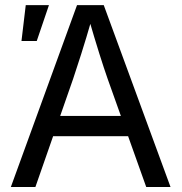

<svg xmlns="http://www.w3.org/2000/svg" viewBox="-20 -748 726 768"><path d="M23.4 0 288.1 -727.5H395L662.1 0H564.9L410.6 -432.6Q396.5 -472.7 377.7 -532.2Q358.9 -591.8 332 -684.1H350.6Q323.7 -590.8 304.4 -530.5Q285.2 -470.2 272.5 -432.6L121.6 0ZM157.2 -203.1V-284.2H528.8V-203.1ZM65.9 -584 83 -727.5H175.8L127 -584Z"/></svg>

Font: Inter 16pt
Style: Regular
Weight: 400
Version: Version 4.001;git-66647c0bb